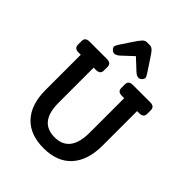

<svg xmlns="http://www.w3.org/2000/svg" viewBox="-265 -1108 1263 1263"><g transform="rotate(45 366.0 -477.0)"><path d="M254 -759Q241 -759 230.5 -770Q220 -781 220 -793Q220 -803 277 -886Q309 -935 323 -949.5Q337 -964 353 -964H381Q397 -964 411 -949.5Q425 -935 456 -886Q513 -803 513 -793Q513 -781 502.5 -770Q492 -759 479 -759Q462 -759 441 -779L367 -848L293 -779Q272 -759 254 -759ZM649 -700Q688 -700 688 -666V-632Q688 -598 649 -598H628V-278Q628 -140 560 -65Q492 10 365 10Q239 10 171.5 -63Q104 -136 104 -270V-598H83Q44 -598 44 -632V-666Q44 -700 83 -700H246Q285 -700 285 -666V-632Q285 -598 246 -598H224V-271Q224 -92 366 -92Q508 -92 508 -278V-598H486Q447 -598 447 -632V-666Q447 -700 486 -700Z"/></g></svg>

Font: Solway Medium
Style: Regular
Weight: 500
Designer: Mariya V. Pigoulevskaya
Foundry: The Northern Block Ltd.
Version: Version 1.000;hotconv 1.0.109;makeotfexe 2.5.65596